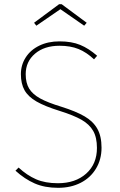

<svg xmlns="http://www.w3.org/2000/svg" viewBox="-20 -889 576 919"><path d="M445 -622 430 -605Q394 -639 355.5 -654.5Q317 -670 265 -670Q192 -670 147.5 -632Q103 -594 103 -534Q103 -492 119.5 -465Q136 -438 172 -418Q208 -398 274 -378Q344 -356 385 -332Q426 -308 446 -272.5Q466 -237 466 -182Q466 -126 439.5 -82Q413 -38 366 -14Q319 10 258 10Q194 10 146 -11Q98 -32 54 -72L69 -87Q109 -50 152.5 -31Q196 -12 257 -12Q341 -12 392.5 -58Q444 -104 444 -181Q444 -231 426 -262.5Q408 -294 370.5 -315.5Q333 -337 266 -358Q195 -380 155 -403Q115 -426 97.5 -457Q80 -488 80 -534Q80 -578 103 -614Q126 -650 168 -670.5Q210 -691 265 -691Q323 -691 364 -674Q405 -657 445 -622ZM143 -780 263 -869H275L395 -780L383 -766L269 -845L154 -766Z"/></svg>

Font: Fira Sans Thin
Style: Regular
Weight: 100
Designer: bBox Type GmbH & Carrois Corporate GbR & Edenspiekermann AG
Foundry: bBox Type GmbH & Carrois Corporate GbR & Edenspiekermann AG
Version: Version 4.301